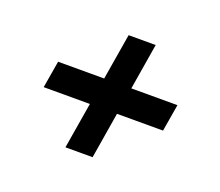

<svg xmlns="http://www.w3.org/2000/svg" viewBox="-89 -660 852 743"><g transform="rotate(20 336.5 -288.5)"><path d="M594.1 -344.5H404.1L435.4 -534.4H323.9L292.3 -344.5H102.6L83.8 -233H274.1L242.5 -43H354.4L385.7 -233H575.3Z"/></g></svg>

Font: TID UI Semi Bold
Style: Italic
Weight: 600
Italic angle: -9.39999°
Designer: The TID Project Authors
Foundry: Bakken & Bæck
Version: Version 1.001;hotconv 1.0.109;makeotfexe 2.5.65596